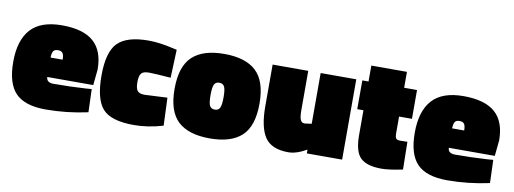

<svg xmlns="http://www.w3.org/2000/svg" viewBox="-53 -891 3184 1189"><g transform="rotate(10 1538.5 -296.0)"><path d="M239 -187Q240 -152 284 -152Q384 -152 484 -158L523 -161L528 -16Q395 13 263.5 13Q132 13 73.5 -47.5Q15 -108 15 -243.5Q15 -379 78 -448.5Q141 -518 274.5 -518Q408 -518 473 -461Q538 -404 538 -286L528 -187ZM314 -309Q314 -338 305.5 -350Q297 -362 276 -362Q255 -362 247 -350Q239 -338 238 -309Z M818 -518Q887 -518 971 -498L999 -492L992 -315Q889 -323 854 -323Q819 -323 806.5 -307.5Q794 -292 794 -252.5Q794 -213 806.5 -198Q819 -183 851 -183L994 -190L1001 -15Q905 13 818 13Q674 13 621 -46.5Q568 -106 568 -254.5Q568 -403 625 -460.5Q682 -518 818 -518Z M1094.5 -455.5Q1161 -518 1295 -518Q1429 -518 1495.5 -455.5Q1562 -393 1562 -252Q1562 -111 1495.5 -49Q1429 13 1295 13Q1161 13 1094.5 -49Q1028 -111 1028 -252Q1028 -393 1094.5 -455.5ZM1263 -186Q1272 -168 1295 -168Q1318 -168 1327 -186Q1336 -204 1336 -252.5Q1336 -301 1327 -319Q1318 -337 1295 -337Q1272 -337 1263 -319Q1254 -301 1254 -252.5Q1254 -204 1263 -186Z M1902 -505H2126V0H1904V-24Q1840 13 1790 13Q1684 13 1642 -48.5Q1600 -110 1600 -244V-505H1824V-259Q1824 -214 1832 -197Q1840 -180 1858 -180L1902 -186Z M2427 -324V-220Q2427 -195 2433.5 -186.5Q2440 -178 2460 -178L2505 -179L2508 -5Q2422 13 2376 13Q2283 13 2243 -25.5Q2203 -64 2203 -168V-324H2164V-505H2203V-605H2427V-505H2508V-324Z M2764 -187Q2765 -152 2809 -152Q2909 -152 3009 -158L3048 -161L3053 -16Q2920 13 2788.5 13Q2657 13 2598.5 -47.5Q2540 -108 2540 -243.5Q2540 -379 2603 -448.5Q2666 -518 2799.5 -518Q2933 -518 2998 -461Q3063 -404 3063 -286L3053 -187ZM2839 -309Q2839 -338 2830.5 -350Q2822 -362 2801 -362Q2780 -362 2772 -350Q2764 -338 2763 -309Z"/></g></svg>

Font: Titillium Web Black
Style: Regular
Weight: 900
Version: Version 1.002;PS 35.000;hotconv 1.0.70;makeotf.lib2.5.55311